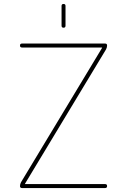

<svg xmlns="http://www.w3.org/2000/svg" viewBox="-20 -950 642 970"><path d="M86 -29 495 -707Q495 -708 495.5 -708Q496 -708 496 -709Q496 -710 495 -710H91Q81 -710 81 -720Q81 -730 91 -730H511Q521 -730 521 -720Q521 -711 516 -701L107 -23Q107 -22 106.5 -22Q106 -22 106 -21Q106 -20 107 -20H511Q521 -20 521 -10Q521 0 511 0H91Q81 0 81 -10Q81 -19 86 -29ZM291 -820V-920Q291 -930 301 -930Q311 -930 311 -920V-820Q311 -810 301 -810Q291 -810 291 -820Z"/></svg>

Font: Rounded Mplus 1c Thin
Style: Regular
Weight: 250
Version: Version 1.059.20150529